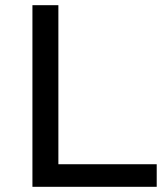

<svg xmlns="http://www.w3.org/2000/svg" viewBox="-20 -720 634 740"><path d="M105 -700V0H584V-87H205V-700Z"/></svg>

Font: ICO Headline
Style: Regular
Weight: 500
Designer: Julieta Ulanovsky
Foundry: Julieta Ulanovsky
Version: Version 7.200